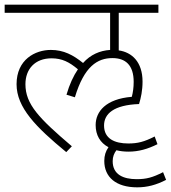

<svg xmlns="http://www.w3.org/2000/svg" viewBox="-20 -642 732 823"><path d="M198 -428C131 -428 51 -387 51 -281C51 -181 134 -97 264 10L288 -15C147 -135 89 -195 89 -281C89 -346 130 -392 201 -392C246 -392 277 -376 314 -345C295 -317 278 -281 265 -236L301 -225C341 -358 398 -393 462 -393C518 -393 553 -363 553 -291C553 -267 550 -246 545 -227C434 -218 390 -164 390 -106C390 -63 409 -30 445 -11C433 6 427 25 427 48C427 117 477 161 568 161C611 161 649 151 692 129L679 96C634 119 607 126 566 126C508 126 463 106 463 49C463 30 469 15 479 2C495 6 512 8 531 8C574 8 613 -3 655 -24L643 -57C598 -34 570 -27 530 -27C472 -27 426 -47 426 -104C426 -154 467 -192 576 -196C584 -222 591 -254 591 -292C591 -377 545 -418 489 -426V-587H659V-622H0V-587H452V-428C408 -425 368 -408 336 -372C294 -406 253 -428 198 -428Z"/></svg>

Font: Noto Sans ExtraLight
Style: Italic
Weight: 200
Italic angle: -12°
Designer: Monotype Design Team
Foundry: Monotype Imaging Inc.
Version: Version 2.013